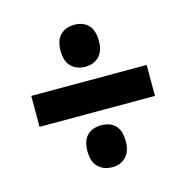

<svg xmlns="http://www.w3.org/2000/svg" viewBox="-86 -706 687 707"><g transform="rotate(-15 257.5 -352.5)"><path d="M258 -464Q225 -464 204.5 -484Q184 -504 184 -544Q184 -584 204 -604Q224 -624 258 -624Q291 -624 310.5 -604Q330 -584 330 -544Q330 -504 310 -484Q290 -464 258 -464ZM37 -294V-412H477V-294ZM258 -81Q225 -81 204.5 -101Q184 -121 184 -161Q184 -202 204 -221.5Q224 -241 258 -241Q291 -241 310.5 -221.5Q330 -202 330 -161Q330 -122 310 -101.5Q290 -81 258 -81Z"/></g></svg>

Font: Noto Sans Lao Condensed ExtraBold
Style: Regular
Weight: 800
Width: 3
Designer: Monotype Design Team
Foundry: Monotype Imaging Inc.
Version: Version 2.003; ttfautohint (v1.8.4.7-5d5b)